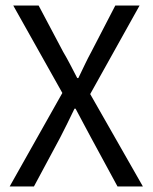

<svg xmlns="http://www.w3.org/2000/svg" viewBox="-20 -676 553 696"><path d="M15 0 206 -339 28 -656H120L209 -488Q222 -466 233.5 -444Q245 -422 260 -393H264Q278 -422 288.5 -444Q299 -466 311 -488L398 -656H486L307 -335L498 0H406L310 -177Q297 -201 283.5 -226.5Q270 -252 254 -282H250Q236 -252 223 -226.5Q210 -201 198 -177L103 0Z"/></svg>

Font: Mada
Style: Regular
Weight: 400
Designer: Khaled Hosny
Version: Version 1.5